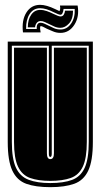

<svg xmlns="http://www.w3.org/2000/svg" viewBox="-20 -763 416 794"><path d="M188 11Q127 11 88.5 -3Q50 -17 31 -57.5Q12 -98 12 -176V-591H364V-176Q364 -98 345 -57.5Q326 -17 287 -3Q248 11 188 11ZM188 -6Q243 -6 278 -19Q313 -32 330 -68.5Q347 -105 347 -176V-574H194V-127Q194 -114 188 -114Q182 -114 182 -127V-574H29V-176Q29 -106 46 -69.5Q63 -33 98.5 -19.5Q134 -6 188 -6ZM188 -15Q138 -15 104.5 -27Q71 -39 54.5 -74Q38 -109 38 -176V-566H174V-129Q174 -105 188 -105Q203 -105 203 -129V-566H339V-176Q339 -109 322.5 -74Q306 -39 272.5 -27Q239 -15 188 -15ZM230 -627Q213 -627 198.5 -633.5Q184 -640 174 -644Q164 -649 158.5 -652Q153 -655 148 -655Q147 -655 146 -650.5Q145 -646 148 -629H75Q69 -679 89 -711Q109 -743 146 -743Q172 -743 209 -725Q219 -720 226 -717Q227 -719 228.5 -724Q230 -729 228 -740H301Q309 -694 287.5 -660.5Q266 -627 230 -627ZM230 -641Q257 -641 274 -665.5Q291 -690 289 -726H243Q240 -702 230 -702Q223 -702 203 -712Q170 -729 146 -729Q118 -729 102.5 -705Q87 -681 88 -643H132Q130 -669 148 -669Q155 -669 163 -665.5Q171 -662 181 -657Q191 -652 203 -646.5Q215 -641 230 -641ZM230 -648Q217 -648 205.5 -653Q194 -658 184 -663Q174 -668 165 -672Q156 -676 148 -676Q138 -676 132 -668.5Q126 -661 125 -650H95Q95 -682 109 -702Q123 -722 146 -722Q160 -722 174 -717Q188 -712 200 -706Q209 -702 217 -698.5Q225 -695 230 -695Q239 -695 243.5 -702Q248 -709 249 -719H282Q282 -684 265.5 -666Q249 -648 230 -648Z"/></svg>

Font: Alumni Sans Collegiate One SC
Style: Regular
Weight: 400
Designer: Robert E. Leuschke
Foundry: Robert E. Leuschke
Version: Version 1.100